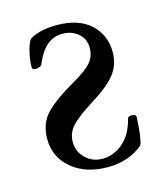

<svg xmlns="http://www.w3.org/2000/svg" viewBox="-74 -473 472 546"><g transform="rotate(-15 161.5 -200.0)"><path d="M32 0ZM283 -22Q291 -38 294 -102Q294 -111 281 -111Q270 -111 269 -104Q257 -58 229.5 -35.5Q202 -13 170 -13Q141 -13 120.5 -32.5Q100 -52 100 -81Q100 -107 117.5 -126.5Q135 -146 181 -175Q233 -207 254.5 -234.5Q276 -262 276 -299Q276 -349 241 -381.5Q206 -414 141 -414Q113 -414 92.5 -408.5Q72 -403 61 -395Q53 -384 47.5 -360.5Q42 -337 42 -316Q42 -309 52 -309Q58 -309 64 -311.5Q70 -314 71 -318Q85 -352 104.5 -369Q124 -386 152 -386Q178 -386 197 -370Q216 -354 216 -327Q216 -303 201.5 -285.5Q187 -268 147 -245Q84 -209 58 -180.5Q32 -152 32 -108Q32 -54 73 -20Q114 14 179 14Q210 14 237 4.5Q264 -5 283 -22Z"/></g></svg>

Font: EB Garamond
Style: Regular
Weight: 400
Designer: Georg Duffner and Octavio Pardo
Foundry: Georg Duffner
Version: Version 1.000; ttfautohint (v1.6)